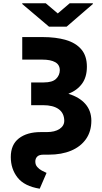

<svg xmlns="http://www.w3.org/2000/svg" viewBox="-20 -939 623 1178"><path d="M116.5 -711.6H240.4Q323.2 -711.6 384.2 -693.7Q445.3 -675.8 479.2 -635.8Q513.1 -595.9 513.1 -529.8Q513.1 -465.9 483 -425.1Q452.8 -384.2 399.5 -363.6Q467.3 -343 503.7 -301.3Q540.1 -259.6 540.5 -198.9Q540.5 -132.8 507.8 -86.1Q475.1 -39.4 416.5 -14.7Q358 9.9 279.1 9.9H246.8Q219.8 9.9 208.1 22Q196.4 34.1 196.7 52.6Q196.7 72.1 208.6 85.6Q220.5 99.1 236.9 107.8Q253.2 116.5 265.6 121.8L223.7 218.8Q129.6 203.5 87.9 150.6Q46.2 97.7 46.2 24.5Q46.2 -51.8 96.1 -90.2Q146 -128.6 229.4 -128.6H266.3Q316.4 -128.6 345.2 -147.7Q373.9 -166.9 374.3 -197.4Q373.9 -244.7 340.2 -269.2Q306.5 -293.7 244 -293.7H171.2V-433.2H248.6Q301.5 -433.2 324 -455.3Q346.6 -477.3 346.9 -508.5Q346.6 -541.9 318.7 -557.5Q290.8 -573.2 240.4 -573.2H116.5ZM260.7 -919 334.5 -856.5 407.7 -919H549.7V-914.4L388.5 -775.2H280.9L116.5 -914.4V-919Z"/></svg>

Font: Inter UI Extra Bold
Style: Regular
Weight: 800
Designer: Rasmus Andersson
Foundry: rsms
Version: 3.2;8d6f07862